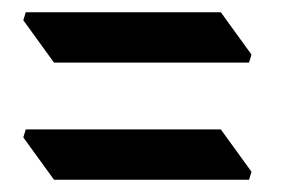

<svg xmlns="http://www.w3.org/2000/svg" viewBox="-20 -452 463 313"><path d="M340 -432 390 -363 386 -350H68L18 -419L22 -432ZM340 -241 390 -172 386 -159H68L18 -228L22 -241Z"/></svg>

Font: Jaini Purva
Style: Regular
Weight: 400
Designer: Girish Dalvi, Maithili Shingre
Foundry: Ek Type
Version: Version 1.001;PS 1.000;hotconv 16.6.51;makeotf.lib2.5.65220